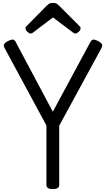

<svg xmlns="http://www.w3.org/2000/svg" viewBox="-20 -1289 730 1323"><path d="M344 14Q300 14 300 -14V-424L10 -961Q3 -974 9 -985Q15 -996 35 -1006Q54 -1016 66.5 -1016.5Q79 -1017 88 -1000L344 -519L603 -1000Q613 -1017 625 -1016.5Q637 -1016 656 -1006Q676 -996 681.5 -985Q687 -974 681 -961L388 -423V-14Q388 14 344 14ZM191 -1058Q181 -1058 168.5 -1070Q156 -1082 156 -1092Q156 -1095 156 -1099Q156 -1103 162 -1108L301 -1249Q308 -1256 317 -1262.5Q326 -1269 345 -1269Q364 -1269 372.5 -1262.5Q381 -1256 388 -1249L529 -1108Q534 -1103 534.5 -1099Q535 -1095 535 -1092Q535 -1082 522.5 -1070Q510 -1058 500 -1058Q493 -1058 488 -1061.5Q483 -1065 475 -1071L345 -1169L216 -1071Q209 -1065 203 -1061.5Q197 -1058 191 -1058Z"/></svg>

Font: Playwrite ES
Style: Regular
Weight: 400
Designer: Veronika Burian, José Scaglione
Foundry: TypeTogether
Version: Version 1.002